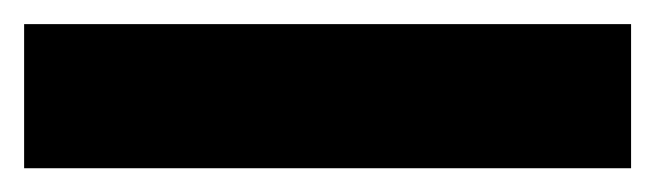

<svg xmlns="http://www.w3.org/2000/svg" viewBox="-23 -900 546 160"><path d="M502.9 -759.8H-2.9V-879.9H502.9Z"/></svg>

Font: Open Sans Hebrew Extra Bold
Style: Regular
Weight: 800
Foundry: Ascender Corporation, Yanek Iontef
Version: Version 2.001;PS 002.001;hotconv 1.0.70;makeotf.lib2.5.58329